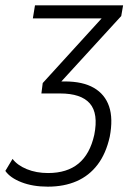

<svg xmlns="http://www.w3.org/2000/svg" viewBox="-49 -509 505 719"><path d="M130 190Q74 190 31.5 173.5Q-11 157 -29 131L-2 86Q16 110 51.5 124.5Q87 139 131 139Q202 139 245 103.5Q288 68 304 -4Q320 -84 287.5 -121.5Q255 -159 176 -159H106L111 -198L347 -457L346 -440H74L82 -489H412L405 -449L168 -190L161 -204H194Q261 -204 302.5 -180Q344 -156 359.5 -110.5Q375 -65 362 3Q348 66 316.5 107.5Q285 149 238 169.5Q191 190 130 190Z"/></svg>

Font: Nunito Sans 10pt Condensed Light
Style: Italic
Weight: 300
Width: 3
Italic angle: -9°
Designer: Vernon Adams
Foundry: Vernon Adams
Version: Version 3.101;gftools[0.9.27]